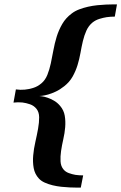

<svg xmlns="http://www.w3.org/2000/svg" viewBox="-20 -726 549 868"><path d="M499 -650.9Q480.5 -650.9 462.4 -648.4Q446.8 -646 429.4 -640.6Q412.1 -635.3 397.9 -624Q380.4 -609.4 370.6 -587.6Q360.8 -565.9 354.7 -540.3Q348.6 -514.6 343.8 -486.8Q338.9 -459 330.6 -431.9Q322.3 -404.8 308.3 -379.9Q294.4 -355 270 -335.9Q251 -320.8 232.2 -312Q213.4 -303.2 197.8 -298.8Q182.1 -294.4 170.4 -293Q162.1 -292 157.7 -292Q162.1 -291.5 169.9 -290.5Q180.7 -289.1 194.6 -284.4Q208.5 -279.8 223.9 -271Q239.3 -262.2 252 -247.1Q268.6 -227.5 272.7 -202.9Q276.9 -178.2 274.7 -151.1Q272.5 -124 266.1 -96.4Q259.8 -68.8 256.1 -43.5Q252.4 -18.1 253.7 3.7Q254.9 25.4 267.1 40Q276.4 51.3 291.5 56.6Q306.6 62 320.8 64.5Q337.4 66.9 356 66.9L345.2 122.1H325.7Q312.5 122.1 294.9 121.3Q277.3 120.6 257.1 118.4Q236.8 116.2 217.8 111.6Q198.7 106.9 182.4 99.6Q166 92.3 155.8 81.1Q137.2 61 132.3 33.7Q127.4 6.3 130.1 -23.7Q132.8 -53.7 139.9 -84.7Q147 -115.7 152.1 -144Q157.2 -172.4 157 -195.8Q156.7 -219.2 145 -233.9Q133.3 -248.5 115.5 -254.6Q97.7 -260.7 81.1 -262.7Q61.5 -264.6 41 -262.2L51.8 -321.8Q72.3 -318.8 92.3 -320.8Q109.4 -322.3 129.6 -328.4Q149.9 -334.5 167 -349.1Q184.6 -363.8 194.1 -387.5Q203.6 -411.1 209.7 -439.5Q215.8 -467.8 221.4 -499Q227.1 -530.3 236.3 -560.3Q245.6 -590.3 261.5 -617.7Q277.3 -645 304.2 -665Q318.8 -676.3 338.1 -683.6Q357.4 -690.9 378.2 -695.6Q398.9 -700.2 419.9 -702.4Q440.9 -704.6 458.7 -705.3Q476.6 -706.1 489.7 -706.1H508.8Z"/></svg>

Font: Charis SIL Am
Style: Bold Italic
Weight: 700
Italic angle: -11°
Foundry: SIL International
Version: Version 5.000